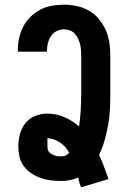

<svg xmlns="http://www.w3.org/2000/svg" viewBox="-20 -763 540 818"><path d="M325 35Q321 24 318 14Q315 4 313 -7Q296 1 278 4.5Q260 8 242 8Q220 8 197.5 5.5Q175 3 154 -4.5Q133 -12 114 -24.5Q95 -37 81.5 -55Q68 -73 63 -95Q58 -117 58 -140Q58 -166 65 -192Q72 -218 88.5 -238.5Q105 -259 130 -269Q155 -279 181 -279Q219 -279 254 -264Q289 -249 317 -224Q322 -260 324 -296Q326 -332 326 -368V-525Q326 -537 325 -550Q324 -563 321 -575Q318 -587 312.5 -598.5Q307 -610 298.5 -619.5Q290 -629 278 -633.5Q266 -638 253 -638Q236 -638 221 -630.5Q206 -623 197 -609Q188 -595 184 -578.5Q180 -562 180 -546V-543H56V-549Q56 -575 61.5 -600.5Q67 -626 79 -649.5Q91 -673 110 -691.5Q129 -710 152 -722Q175 -734 201 -738.5Q227 -743 253 -743Q281 -743 308.5 -737Q336 -731 360 -717Q384 -703 402 -681Q420 -659 431 -633.5Q442 -608 446 -580.5Q450 -553 450 -525V-368Q450 -334 448.5 -300Q447 -266 441 -232.5Q435 -199 426 -166.5Q417 -134 402 -103Q414 -78 423.5 -52Q433 -26 442 0ZM242 -97Q252 -97 260.5 -101Q269 -105 275 -112Q268 -125 258.5 -136Q249 -147 236.5 -155.5Q224 -164 210 -169Q196 -174 181 -174Q181 -173 181.5 -172.5Q182 -172 182 -171V-144Q182 -136 183 -129Q184 -122 188.5 -116Q193 -110 199.5 -106.5Q206 -103 213 -100.5Q220 -98 227.5 -97.5Q235 -97 242 -97Z"/></svg>

Font: Iosevka Extrabold
Style: Regular
Weight: 800
Monospace: yes
Designer: Belleve Invis
Foundry: Belleve Invis
Version: Version 32.5.0; ttfautohint (v1.8.4)